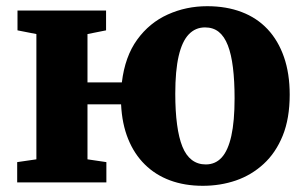

<svg xmlns="http://www.w3.org/2000/svg" viewBox="-20 -589 982 620"><path d="M635 11Q576.5 11 529.2 -6.5Q482 -24 447.8 -57.8Q413.5 -91.5 393.8 -140.2Q374 -189 371 -252H262.5V-74.5L323.5 -65.5V0H35.5V-65.5L97.5 -74.5V-479L36.5 -491V-555H322.5V-491L262.5 -479V-323H373.5Q383.5 -406.5 423 -461Q462.5 -515.5 521.8 -542.2Q581 -569 649 -569Q711 -569 760.2 -550.2Q809.5 -531.5 844 -494.8Q878.5 -458 897 -404.8Q915.5 -351.5 915.5 -283.5Q915.5 -206.5 893 -151Q870.5 -95.5 831.2 -59.5Q792 -23.5 741.8 -6.2Q691.5 11 635 11ZM644.5 -58Q675.5 -58 696 -80.5Q716.5 -103 727 -150.2Q737.5 -197.5 737.5 -271.5Q737.5 -328 732.2 -370.8Q727 -413.5 715.8 -442.5Q704.5 -471.5 686.5 -486Q668.5 -500.5 642 -500.5Q611 -500.5 589.5 -478Q568 -455.5 557 -408.2Q546 -361 546 -286.5Q546 -229.5 551.8 -186.8Q557.5 -144 569 -115.5Q580.5 -87 599.5 -72.5Q618.5 -58 644.5 -58Z"/></svg>

Font: Merriweather 20pt Black
Style: Regular
Weight: 900
Version: Version 2.100